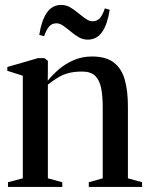

<svg xmlns="http://www.w3.org/2000/svg" viewBox="-20 -738 588 758"><path d="M70 -34V-439L9 -458.5V-473.5L130 -508.5H155.5L169 -498V-458.5L168.5 -419Q186 -441.5 211.8 -463.8Q237.5 -486 270.8 -500.5Q304 -515 343 -515Q398.5 -515 429.2 -491.2Q460 -467.5 472.5 -423.5Q485 -379.5 485 -318.5V-34L541 -18.5V0H330.5V-18.5L385.5 -34V-316Q385.5 -358 379.5 -389.2Q373.5 -420.5 356.2 -438Q339 -455.5 304 -455.5Q273.5 -455.5 250.8 -449.5Q228 -443.5 208.8 -431.8Q189.5 -420 169 -404V-34L226 -18.5V0H11.5V-18.5ZM135 -600.5Q144 -657.5 165 -688Q186 -718.5 222 -718.5Q241 -718.5 257.5 -708.8Q274 -699 289.2 -686.2Q304.5 -673.5 318.5 -663.8Q332.5 -654 345.5 -654Q362.5 -654 373.5 -665.5Q384.5 -677 394 -705L413 -699.5Q404.5 -643 383.5 -612.2Q362.5 -581.5 326 -581.5Q307 -581.5 290.5 -591.2Q274 -601 258.8 -613.8Q243.5 -626.5 229.8 -636.2Q216 -646 203 -646Q186 -646 175 -634.5Q164 -623 154 -595Z"/></svg>

Font: Merriweather 144pt
Style: Regular
Weight: 400
Version: Version 2.100